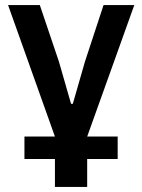

<svg xmlns="http://www.w3.org/2000/svg" viewBox="-20 -542 565 762"><path d="M198 200H326V89H447V0H326L513 -522H391L317 -297L269 -130H262L214 -297L138 -522H12L198 0H77V89H198Z"/></svg>

Font: Braiins Sans SemiBold
Style: Regular
Weight: 600
Designer: Mike Abbink, Paul van der Laan, Pieter van Rosmalen, Jiri Chlebus, Lubos Buracinsky
Foundry: Bold Monday, Sudetype
Version: Version 1.000;hotconv 1.0.109;makeotfexe 2.5.65596